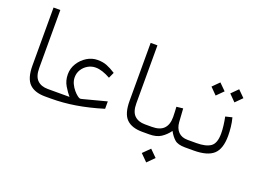

<svg xmlns="http://www.w3.org/2000/svg" viewBox="-119 -926 1920 1416"><g transform="rotate(20 841.5 -218.0)"><path d="M267.1 0H252.4Q169.4 0 128.2 -41.5Q86.9 -83 86.9 -183.1V-637.7H140.1V-182.6Q140.1 -116.7 170.2 -87.6Q200.2 -58.6 252.4 -58.6H267.1Z M354 -211.9Q354 -258.3 378.7 -297.9Q403.3 -337.4 442.6 -361.6Q481.9 -385.7 526.4 -385.7Q566.9 -385.7 598.4 -373.5Q629.9 -361.3 668.5 -336.4L647.9 -291Q615.2 -309.1 586.2 -318.6Q557.1 -328.1 531.2 -328.1Q499 -328.1 471.2 -312Q443.4 -295.9 426.3 -268.8Q409.2 -241.7 409.2 -208.5Q409.2 -181.6 420.7 -157.5Q432.1 -133.3 448.2 -114.3Q464.4 -95.2 479 -84.2Q493.7 -73.2 500 -73.2Q506.8 -73.2 519.5 -76.7L699.7 -124V-65.9Q587.4 -31.7 490 -15.9Q392.6 0 298.8 0H247.6V-58.6H422.9Q401.4 -83 377.7 -122.6Q354 -162.1 354 -211.9Z M1029.3 0H1014.6Q931.6 0 890.4 -41.5Q849.1 -83 849.1 -183.1V-637.7H902.3V-182.6Q902.3 -116.7 932.4 -87.6Q962.4 -58.6 1014.6 -58.6H1029.3Z M1364.7 0H1350.1Q1293.9 0 1268.3 -22.7Q1242.7 -45.4 1222.7 -82.5Q1196.3 -45.9 1161.1 -22.9Q1126 0 1068.8 0H1009.8V-58.6H1068.8Q1132.3 -58.6 1162.1 -89.4Q1191.9 -120.1 1191.9 -179.2Q1191.9 -199.2 1190.7 -220Q1189.5 -240.7 1188.5 -259.8L1239.7 -265.6L1246.6 -161.1Q1250 -113.3 1276.4 -85.9Q1302.7 -58.6 1350.1 -58.6H1364.7ZM1065.4 147.9 1119.6 94.2 1173.8 147.9 1119.6 202.1Z M1603.5 -328.1Q1612.8 -293.5 1616.7 -256.8Q1620.6 -220.2 1620.6 -188.5Q1620.6 -85.9 1573 -43Q1525.4 0 1418 0H1345.2V-58.6H1418Q1492.2 -58.6 1529.3 -84.2Q1566.4 -109.9 1566.4 -187Q1566.4 -213.9 1562.3 -248.3Q1558.1 -282.7 1551.3 -315.4ZM1528.3 -488.3 1579.6 -539.6 1631.3 -488.3 1579.6 -436.5ZM1380.9 -488.3 1432.1 -539.6 1483.9 -488.3 1432.1 -436.5Z"/></g></svg>

Font: Vazir Thin FD-WOL
Style: Thin-FD-WOL
Weight: 100
Designer: Saber Rastikerdar
Foundry: Saber Rastikerdar
Version: Version 30.1.0